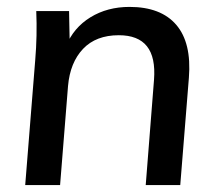

<svg xmlns="http://www.w3.org/2000/svg" viewBox="-20 -536 633 556"><path d="M53 0 82 -362Q88 -433 85 -504H180L182 -402H171Q193 -456 242 -486Q291 -516 355 -516Q446 -516 490.5 -464Q535 -412 527 -311L502 0H402L426 -305Q431 -370 405.5 -402Q380 -434 324 -434Q258 -434 220.5 -394.5Q183 -355 177 -287L154 0Z"/></svg>

Font: Muli SemiBold
Style: Italic
Weight: 600
Italic angle: -4.541°
Designer: Vernon Adams
Foundry: Vernon Adams
Version: Version 2.100; ttfautohint (v1.8.1.43-b0c9)